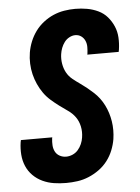

<svg xmlns="http://www.w3.org/2000/svg" viewBox="-53 -785 607 835"><g transform="rotate(-5 250.0 -367.5)"><path d="M202 8Q175 8 149 4Q123 0 99.5 -11Q76 -22 58 -40Q40 -58 30 -81.5Q20 -105 18 -131.5Q16 -158 20 -185L22 -195H159L158 -191Q156 -175 157 -160Q158 -145 164.5 -132.5Q171 -120 184 -113Q197 -106 212 -106Q226 -106 240 -112Q254 -118 264 -129.5Q274 -141 280 -155Q286 -169 288 -183Q292 -208 287 -231.5Q282 -255 269 -273Q256 -291 237 -304Q218 -317 200 -330.5Q182 -344 165 -359Q148 -374 135 -392.5Q122 -411 112.5 -432Q103 -453 97.5 -475.5Q92 -498 91 -522.5Q90 -547 94 -571Q98 -595 107.5 -618.5Q117 -642 132 -662.5Q147 -683 167.5 -699Q188 -715 211 -725Q234 -735 258.5 -739Q283 -743 307 -743Q333 -743 358.5 -738.5Q384 -734 407 -723Q430 -712 446 -693.5Q462 -675 472 -652Q482 -629 483.5 -603Q485 -577 481 -550L479 -540H342L343 -544Q345 -559 345 -573.5Q345 -588 339.5 -600.5Q334 -613 323 -621Q312 -629 297 -629Q284 -629 271 -622Q258 -615 249.5 -603.5Q241 -592 236 -579Q231 -566 229 -552Q226 -531 229.5 -510Q233 -489 242.5 -471.5Q252 -454 268 -441Q284 -428 300 -417Q330 -396 357 -371Q384 -346 400.5 -313Q417 -280 423 -242Q429 -204 423 -164Q419 -140 409.5 -116Q400 -92 384 -71Q368 -50 346.5 -34.5Q325 -19 301 -9Q277 1 252 4.5Q227 8 202 8Z"/></g></svg>

Font: Iosevka Heavy Oblique
Style: Regular
Weight: 900
Italic angle: -9°
Monospace: yes
Designer: Belleve Invis
Foundry: Belleve Invis
Version: Version 32.5.0; ttfautohint (v1.8.4)